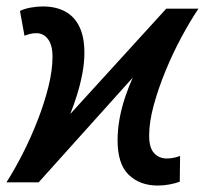

<svg xmlns="http://www.w3.org/2000/svg" viewBox="-22 -566 636 596"><path d="M468 10Q412 10 377.5 -23.5Q343 -57 343 -130Q343 -163 349 -196.5Q355 -230 366 -263Q377 -296 390 -325L98 0H-2Q23 -39 48.5 -89Q74 -139 95 -193Q116 -247 128.5 -297.5Q141 -348 141 -390Q141 -426 127 -444.5Q113 -463 91 -463Q80 -463 70.5 -460.5Q61 -458 54 -455L40 -532Q54 -539 73.5 -542.5Q93 -546 111 -546Q151 -546 180 -530.5Q209 -515 224.5 -483Q240 -451 240 -402Q240 -371 233.5 -337Q227 -303 217 -271Q207 -239 196 -212L494 -539H594Q569 -502 542 -452Q515 -402 492.5 -347.5Q470 -293 455.5 -240.5Q441 -188 441 -145Q441 -107 456.5 -90.5Q472 -74 496 -74Q507 -74 518.5 -76.5Q530 -79 537 -82L536 -2Q523 3 504.5 6.5Q486 10 468 10Z"/></svg>

Font: Noto Sans Display Medium
Style: Italic
Weight: 500
Italic angle: -12°
Designer: Monotype Design Team
Foundry: Monotype Imaging Inc.
Version: Version 2.003